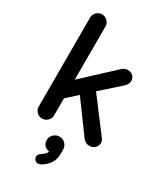

<svg xmlns="http://www.w3.org/2000/svg" viewBox="-239 -820 1011 1179"><g transform="rotate(30 266.0 -230.5)"><path d="M67 -39V-673Q67 -694 83.5 -710Q100 -726 121 -726Q143 -726 159.5 -710Q176 -694 176 -673V-294L391 -494Q409 -509 428 -509Q453 -509 467 -495Q481 -481 481 -458Q481 -441 461 -419L325 -298L498 -69Q510 -54 510 -38Q510 -17 494.5 -2Q479 13 455 13Q443 13 431 7Q419 1 411 -9L250 -229L176 -162V-39Q176 -19 159.5 -3Q143 13 121 13Q99 13 83 -3Q67 -19 67 -39ZM222 207Q241 194 249.5 185.5Q258 177 260 166Q238 163 225 148.5Q212 134 212 112Q212 89 229.5 72Q247 55 271 55Q296 55 312.5 72.5Q329 90 329 114V146Q329 216 259 259Q243 265 237 265Q224 265 215 255.5Q206 246 206 234Q206 219 222 207Z"/></g></svg>

Font: 寒蝉全圆体 Bold
Style: Regular
Weight: 700
Designer: Warren2060
      Designed by Motoya company      

      [Varela Round]
      Joe Prince(Latin component); Avraham Cornf
Foundry: ChillType
Version: Version 3.200